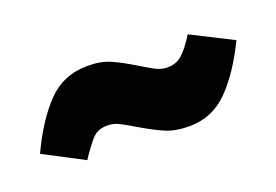

<svg xmlns="http://www.w3.org/2000/svg" viewBox="-42 -509 537 373"><g transform="rotate(-20 226.0 -322.0)"><path d="M205 -266Q185 -278 174 -283.5Q163 -289 150 -289Q131 -289 120 -277.5Q109 -266 91 -239L9 -282Q37 -342 70.5 -376.5Q104 -411 154 -411Q181 -411 200.5 -402.5Q220 -394 246 -378Q266 -366 276.5 -360.5Q287 -355 300 -355Q318 -355 330.5 -366.5Q343 -378 358 -402L443 -359Q415 -301 381.5 -267Q348 -233 300 -233Q272 -233 252 -241.5Q232 -250 205 -266Z"/></g></svg>

Font: Fira Sans Extra Condensed ExtraBold
Style: Regular
Weight: 800
Width: 1
Designer: Carrois Corporate & Edenspiekermann AG
Foundry: Carrois Corporate GbR & Edenspiekermann AG
Version: Version 4.203